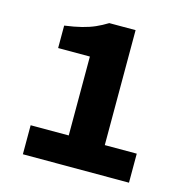

<svg xmlns="http://www.w3.org/2000/svg" viewBox="-96 -726 793 818"><g transform="rotate(15 300.0 -317.5)"><path d="M76 0V-128H244V-476H104V-575Q148 -581 179.5 -589Q211 -597 236 -608Q261 -619 287 -635H403V-128H544V0Z"/></g></svg>

Font: Source Code Pro ExtraBold
Style: Regular
Weight: 800
Monospace: yes
Designer: Paul D. Hunt, Teo Tuominen
Foundry: Adobe Systems Incorporated
Version: Version 1.018;hotconv 1.0.116;makeotfexe 2.5.65601